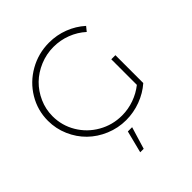

<svg xmlns="http://www.w3.org/2000/svg" viewBox="-242 -866 1242 1242"><g transform="rotate(-45 379.0 -244.5)"><path d="M617.2 -108.9V-342.8H654.8V-87.9Q605.5 -44.4 540.8 -20.3Q476.1 3.9 407.2 3.9Q334 3.9 267.1 -24.2Q200.2 -52.2 151.6 -99.9Q103 -147.5 74.5 -213.1Q45.9 -278.8 45.9 -351.1Q45.9 -446.8 94.7 -528.1Q143.6 -609.4 227.1 -656.7Q310.5 -704.1 409.2 -704.1Q478.5 -704.1 542 -679.7Q605.5 -655.3 654.8 -610.8L629.9 -580.1Q585.9 -620.1 528.8 -642.1Q471.7 -664.1 409.2 -664.1Q344.2 -664.1 284.7 -639.2Q225.1 -614.3 182.1 -572.3Q139.2 -530.3 113.5 -472.4Q87.9 -414.6 87.9 -351.1Q87.9 -265.6 131.1 -193.1Q174.3 -120.6 248.3 -78.4Q322.3 -36.1 409.2 -36.1Q466.3 -36.1 520 -55.2Q573.7 -74.2 617.2 -108.9ZM324.2 214.8 362.8 63H401.9L356 214.8Z"/></g></svg>

Font: Montserrat-Arabic ExtraLight
Style: Regular
Weight: 275
Designer: Mohamed Gaber
Foundry: Kief Type Foundry
Version: Version 5.008;PS 005.008;hotconv 1.0.88;makeotf.lib2.5.64775